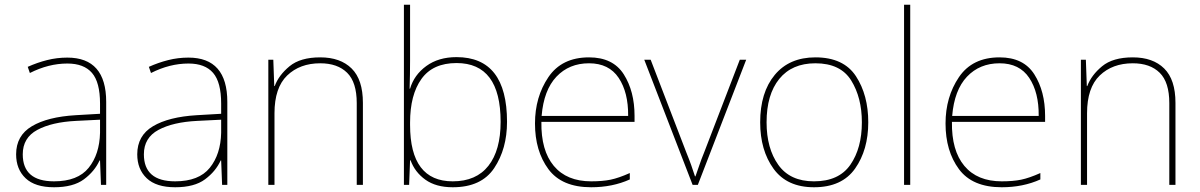

<svg xmlns="http://www.w3.org/2000/svg" viewBox="-20 -780 5063 810"><path d="M402 -275V-220Q400 -129 354 -72Q308 -15 208 -15Q76 -15 76 -129Q76 -199 137.5 -232Q199 -265 301 -270ZM264 -537Q220 -537 178.5 -526.5Q137 -516 97 -498L106 -472Q185 -512 264 -512Q334 -512 368 -472.5Q402 -433 402 -343V-300L299 -294Q181 -287 114.5 -247.5Q48 -208 48 -129Q48 -66 88 -28Q128 10 208 10Q289 10 334 -23.5Q379 -57 400 -103H402L406 0H428V-350Q428 -537 264 -537Z M913 -275V-220Q911 -129 865 -72Q819 -15 719 -15Q587 -15 587 -129Q587 -199 648.5 -232Q710 -265 812 -270ZM775 -537Q731 -537 689.5 -526.5Q648 -516 608 -498L617 -472Q696 -512 775 -512Q845 -512 879 -472.5Q913 -433 913 -343V-300L810 -294Q692 -287 625.5 -247.5Q559 -208 559 -129Q559 -66 599 -28Q639 10 719 10Q800 10 845 -23.5Q890 -57 911 -103H913L917 0H939V-350Q939 -537 775 -537Z M1331 -538Q1247 -538 1201.5 -500.5Q1156 -463 1139 -417H1137L1133 -528H1112V0H1138V-302Q1138 -410 1191.5 -461.5Q1245 -513 1331 -513Q1404 -513 1444.5 -473Q1485 -433 1485 -345V0H1511V-346Q1511 -444 1463.5 -491Q1416 -538 1331 -538Z M1710 -760H1684V0H1706L1710 -104H1712Q1730 -54 1774.5 -22Q1819 10 1890 10Q2011 10 2065 -71Q2119 -152 2119 -266Q2119 -539 1906 -539Q1830 -539 1778.5 -501.5Q1727 -464 1710 -406H1708Q1709 -431 1709.5 -466Q1710 -501 1710 -525ZM1906 -514Q2092 -514 2092 -266Q2092 -146 2040.5 -80.5Q1989 -15 1890 -15Q1710 -15 1710 -253V-263Q1710 -380 1758 -447Q1806 -514 1906 -514Z M2465 -538Q2350 -538 2293.5 -454.5Q2237 -371 2237 -259Q2237 -143 2293.5 -66.5Q2350 10 2474 10Q2564 10 2637 -23V-50Q2590 -29 2556 -22Q2522 -15 2474 -15Q2371 -15 2316.5 -80Q2262 -145 2264 -266H2657V-291Q2657 -395 2611.5 -466.5Q2566 -538 2465 -538ZM2465 -513Q2549 -513 2590 -451.5Q2631 -390 2630 -291H2265Q2274 -400 2327.5 -456.5Q2381 -513 2465 -513Z M2902 0H2924L3128 -528H3101L2951 -138Q2938 -106 2930.5 -83.5Q2923 -61 2914 -36H2912Q2904 -61 2896 -83.5Q2888 -106 2875 -138L2725 -528H2698Z M3643 -264Q3643 -379 3591 -458.5Q3539 -538 3420 -538Q3310 -538 3248.5 -464Q3187 -390 3187 -264Q3187 -146 3243.5 -68Q3300 10 3414 10Q3532 10 3587.5 -69Q3643 -148 3643 -264ZM3214 -264Q3214 -381 3267.5 -447Q3321 -513 3420 -513Q3526 -513 3571 -440.5Q3616 -368 3616 -264Q3616 -155 3567.5 -85Q3519 -15 3414 -15Q3313 -15 3263.5 -84.5Q3214 -154 3214 -264Z M3820 0H3794V-760H3820Z M4197 -538Q4082 -538 4025.5 -454.5Q3969 -371 3969 -259Q3969 -143 4025.5 -66.5Q4082 10 4206 10Q4296 10 4369 -23V-50Q4322 -29 4288 -22Q4254 -15 4206 -15Q4103 -15 4048.5 -80Q3994 -145 3996 -266H4389V-291Q4389 -395 4343.5 -466.5Q4298 -538 4197 -538ZM4197 -513Q4281 -513 4322 -451.5Q4363 -390 4362 -291H3997Q4006 -400 4059.5 -456.5Q4113 -513 4197 -513Z M4759 -538Q4675 -538 4629.5 -500.5Q4584 -463 4567 -417H4565L4561 -528H4540V0H4566V-302Q4566 -410 4619.5 -461.5Q4673 -513 4759 -513Q4832 -513 4872.5 -473Q4913 -433 4913 -345V0H4939V-346Q4939 -444 4891.5 -491Q4844 -538 4759 -538Z"/></svg>

Font: Noto Sans UI Thin
Style: Regular
Weight: 250
Designer: Monotype Design Team
Foundry: Monotype Imaging Inc.
Version: Version 1.901